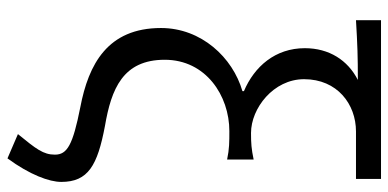

<svg xmlns="http://www.w3.org/2000/svg" viewBox="-283 -553 1040 514"><g transform="rotate(90 237.0 -296.0)"><path d="M404 204C448 144 467 92 467 60C467 -12 423 -37 317 -57C218 -74 140 -105 140 -217C140 -327 236 -390 331 -390C359 -390 379 -390 407 -384V-455C378 -449 364 -448 336 -448C270 -448 192 -508 192 -590C192 -679 259 -729 332 -729H459V-796H34V-729C101 -733 132 -734 194 -734C141 -707 109 -657 109 -592C109 -513 158 -457 224 -429V-425C134 -399 55 -315 55 -207C55 -64 152 -13 267 9C368 29 394 44 394 77C394 108 379 127 339 176Z"/></g></svg>

Font: Noto Sans CJK SC DemiLight
Style: Regular
Weight: 350
Designer: Ryoko NISHIZUKA 西塚涼子 (kana, bopomofo & ideographs); Paul D. Hunt (Latin, Greek & Cyrillic); Sandoll Communications 산돌커뮤니
Foundry: Adobe
Version: Version 2.004;hotconv 1.0.118;makeotfexe 2.5.65603